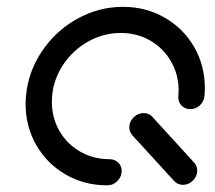

<svg xmlns="http://www.w3.org/2000/svg" viewBox="-20 -540 628 561"><path d="M556.3 -41.9Q556.3 -30.7 550.6 -21.1Q544.8 -11.5 535.2 -5.7Q525.6 0 514.4 0Q498.9 0 488.5 -11.5L367 -144.4Q357.8 -154.8 357.8 -167.8Q357.8 -184.8 370.4 -197.2Q383 -209.6 399.6 -209.6Q407.4 -209.6 414.3 -206.7Q421.1 -203.7 425.6 -198.1L547 -65.2Q556.3 -55.2 556.3 -41.9ZM335.6 -40.7Q335.6 -23.7 323.1 -11.1Q310.7 1.5 293.7 1.5Q226.7 1.5 172 -30Q117.4 -61.5 86.1 -115.9Q54.8 -170.4 54.8 -236.3Q54.8 -247.8 55.9 -259.3Q62.2 -330 102.4 -390Q142.6 -450 205.6 -485Q268.5 -520 339.3 -520Q406.3 -520 461.1 -488.5Q515.9 -457 547.2 -402.8Q578.5 -348.5 578.5 -283Q578.5 -271.1 577.4 -259.3Q575.9 -243.3 563.9 -232.2Q551.9 -221.1 535.9 -221.1Q520 -221.1 509.8 -232.2Q499.6 -243.3 501.1 -259.3Q501.9 -270.4 501.9 -275.6Q501.9 -322.2 479.6 -360.7Q457.4 -399.3 418.9 -421.5Q380.4 -443.7 333 -443.7Q282.6 -443.7 238.1 -418.9Q193.7 -394.1 165.2 -351.9Q136.7 -309.6 132.2 -259.3Q131.5 -248.1 131.5 -242.2Q131.5 -195.9 153.5 -157.6Q175.6 -119.3 214.3 -97Q253 -74.8 300.4 -74.8Q315.2 -74.8 325.4 -65Q335.6 -55.2 335.6 -40.7Z"/></svg>

Font: 26F Galaxy Sans
Style: Bold Italic
Weight: 700
Italic angle: -5°
Designer: C₂₉H₂₅N₃O₅
Version: Version 1.200